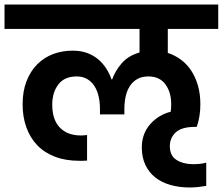

<svg xmlns="http://www.w3.org/2000/svg" viewBox="-41 -760 985 849"><path d="M-21 -740H924V-632H701V-526Q732 -516 758.5 -496.5Q785 -477 804 -448.5Q823 -420 834 -382.5Q845 -345 845 -299Q845 -272 841 -247Q837 -222 829 -199H822Q762 -199 736 -174.5Q710 -150 710 -114Q710 -71 740 -52.5Q770 -34 813 -34Q828 -34 843 -35.5Q858 -37 871 -41V62Q854 65 835 67Q816 69 797 69Q752 69 713 58Q674 47 646 25Q618 3 602 -30.5Q586 -64 586 -108Q586 -168 622.5 -210Q659 -252 714 -266Q715 -274 715.5 -282.5Q716 -291 716 -300Q716 -352 690.5 -387Q665 -422 615 -422Q587 -422 567 -411Q547 -400 534 -380.5Q521 -361 515 -335Q509 -309 509 -279V-254H401V-279Q401 -308 395 -334Q389 -360 376.5 -379.5Q364 -399 344.5 -410.5Q325 -422 298 -422Q244 -422 217 -386.5Q190 -351 190 -297Q190 -231 223.5 -196Q257 -161 317 -161Q322 -161 329 -161.5Q336 -162 344 -163V-50Q334 -49 325.5 -49Q317 -49 310 -49Q249 -49 202 -67Q155 -85 123.5 -118Q92 -151 75.5 -197Q59 -243 59 -299Q59 -357 76.5 -401.5Q94 -446 124 -476Q154 -506 194 -521Q234 -536 280 -536Q317 -536 345 -525.5Q373 -515 394 -497Q415 -479 429.5 -456Q444 -433 452 -409H455Q469 -448 498 -481Q527 -514 576 -528V-632H-21Z"/></svg>

Font: SVN-Poppins SemiBold
Style: Regular
Weight: 600
Designer: Ninad Kale (Devanagari), Jonny Pinhorn (Latin)
Foundry: Indian Type Foundry
Version: Version 3.002 2017